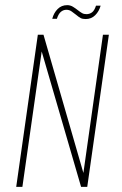

<svg xmlns="http://www.w3.org/2000/svg" viewBox="-20 -726 473 746"><path d="M43 0 127 -591H149L304 -54L380 -591H403L319 0H295L142 -526L67 0ZM313 -652Q301 -652 294 -655.5Q287 -659 275 -669Q268 -674 259 -681Q250 -688 238 -688Q226 -688 216.5 -680Q207 -672 201 -653H183Q189 -676 204 -691Q219 -706 241 -706Q253 -706 263 -700Q273 -694 283 -686Q292 -679 299 -675Q306 -671 316 -671Q328 -671 337.5 -678Q347 -685 353 -704H371Q365 -682 350 -667Q335 -652 313 -652Z"/></svg>

Font: Alumni Sans Thin Thin
Style: Italic
Weight: 250
Italic angle: -8°
Version: Version 1.016